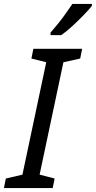

<svg xmlns="http://www.w3.org/2000/svg" viewBox="-40 -964 491 984"><path d="M-20 0 -10 -49 75 -69 197 -645 121 -664 131 -714H381L371 -664L285 -645L163 -69L240 -49L230 0ZM219 -784V-797Q236 -816 257 -842Q278 -868 297 -895Q316 -922 331 -944H431V-934Q417 -916 389.5 -887.5Q362 -859 331 -830.5Q300 -802 274 -784Z"/></svg>

Font: BC Sans
Style: Italic
Weight: 400
Italic angle: -12°
Designer: Monotype Design Team
Designer: Province of B.C.
Foundry: Monotype Imaging Inc.
Version: Version 2.000;GOOG;noto-source:20170915:90ef993387c0